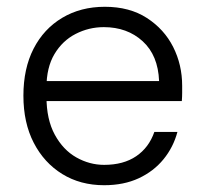

<svg xmlns="http://www.w3.org/2000/svg" viewBox="-20 -534 600 566"><path d="M287 12Q217 12 163.5 -21Q110 -54 79.5 -113Q49 -172 49 -252Q49 -332 79 -390.5Q109 -449 163.5 -481.5Q218 -514 289 -514Q362 -514 413 -481Q464 -448 490.5 -395.5Q517 -343 517 -281Q517 -271 517 -260Q517 -249 516 -236H102V-295H449Q446 -371 400.5 -412.5Q355 -454 286 -454Q242 -454 203 -434Q164 -414 140.5 -374.5Q117 -335 117 -276V-249Q117 -182 141.5 -137Q166 -92 205 -70Q244 -48 287 -48Q344 -48 381.5 -73.5Q419 -99 435 -145H503Q491 -100 462 -64.5Q433 -29 389 -8.5Q345 12 287 12Z"/></svg>

Font: DM Sans 16pt Light
Style: Regular
Weight: 300
Version: Version 4.004;gftools[0.9.30]